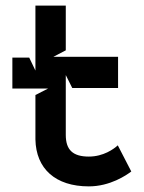

<svg xmlns="http://www.w3.org/2000/svg" viewBox="-20 -652 512 683"><path d="M24 -337H151L106 -314V-156C108 -52 177 11 296 11C372 11 430 -29 447 -42L399 -135C385 -122 348 -95 296 -95C239 -95 214 -119 214 -172V-385L237 -339H400V-450H170L214 -473V-632H106V-401L84 -447H24Z"/></svg>

Font: Charger Eco
Style: Regular
Weight: 1000
Designer: Jasper
Foundry: Cannot Into Space Fonts
Version: Version 1.1